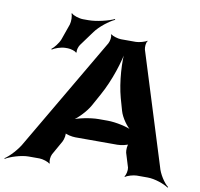

<svg xmlns="http://www.w3.org/2000/svg" viewBox="-153 -908 1079 1038"><g transform="rotate(10 386.5 -389.0)"><path d="M580 -112 604 -34C607 -21 602 7 593 16L597 18C606 10 640 0 658 0H718C758 0 810 19 833 35L836 32C813 15 783 -31 774 -68L583 -679C580 -691 581 -718 590 -726L588 -728C579 -720 544 -711 528 -711H446C430 -711 399 -720 392 -728L388 -726C395 -718 390 -691 383 -678L25 -67C6 -31 -36 15 -63 32L-61 35C-35 19 24 0 64 0H124C142 0 173 10 180 18L184 16C177 7 180 -21 187 -34L231 -112C238 -125 245 -156 238 -164L234 -162C241 -153 277 -146 295 -146H526C544 -146 582 -153 591 -162L587 -164C578 -156 577 -125 580 -112ZM353 -331 390 -398C437 -482 474 -597 483 -664H479C470 -597 477 -482 500 -398L519 -331C529 -295 563 -247 590 -230L592 -234C565 -250 497 -265 451 -265H402C356 -265 284 -250 253 -234L257 -231C287 -247 333 -295 353 -331ZM160 -742 129 -654C121 -633 98 -604 84 -594L87 -591C101 -601 134 -613 159 -613H172C187 -613 214 -605 218 -598L223 -600C218 -607 225 -631 233 -642L293 -724C317 -757 366 -795 397 -809L395 -813C364 -798 300 -782 255 -782H225C204 -782 169 -793 162 -803L158 -801C165 -791 165 -759 160 -742Z"/></g></svg>

Font: Asimov
Style: EdgeWideIt
Weight: 500
Designer: Google
Version: Version 2.000980: 2014